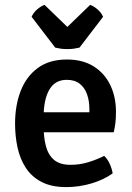

<svg xmlns="http://www.w3.org/2000/svg" viewBox="-20 -751 540 784"><path d="M113 -211V-292.5H345V-305.5Q345 -338 335.8 -365Q326.5 -392 306.2 -408.5Q286 -425 252.5 -425Q204.5 -425 181.2 -384.5Q158 -344 158 -271.5V-236.5Q158 -192.5 167 -156.2Q176 -120 199.8 -99Q223.5 -78 268 -78Q305.5 -78 340 -88.5Q374.5 -99 405.5 -114.5Q419.5 -101.5 428.5 -81Q437.5 -60.5 440 -43Q404 -17 353.5 -2Q303 13 250.5 13Q190 13 149.5 -8.2Q109 -29.5 85.2 -66Q61.5 -102.5 51.5 -149Q41.5 -195.5 41.5 -246Q41.5 -320.5 64.5 -379.8Q87.5 -439 134.5 -473.5Q181.5 -508 253 -508Q318 -508 362.8 -479.8Q407.5 -451.5 430.5 -403.2Q453.5 -355 453.5 -295.5Q453.5 -269.5 451.5 -251.2Q449.5 -233 444.5 -211ZM205.5 -556.5 109 -682.5Q117 -700.5 133 -713.8Q149 -727 162 -731L255 -641L348 -731Q361 -727 377 -713.8Q393 -700.5 401 -682.5L304.5 -556.5Q294.5 -554 281.5 -552.2Q268.5 -550.5 255 -550.5Q241.5 -550.5 228.5 -552.2Q215.5 -554 205.5 -556.5Z"/></svg>

Font: Signika Light Medium
Style: Regular
Weight: 500
Version: Version 2.003;gftools[0.9.32]